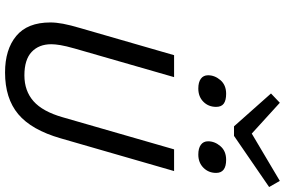

<svg xmlns="http://www.w3.org/2000/svg" viewBox="-204 -910 1129 761"><g transform="rotate(90 360.5 -529.5)"><path d="M444.6 -212.9 572 -655H658L528.3 -205.6Q495 -89.7 432.5 -37.3Q369.9 15 267.3 15Q176 15 122.5 -29.4Q69 -73.8 69 -164.5Q69 -187 74.1 -214.7Q79.2 -242.4 92 -285.6L198.7 -655H285.7L172.3 -260.9Q162.4 -226.1 158.9 -204.8Q155.3 -183.4 155.3 -168.3Q155.3 -119.2 185.9 -90.4Q216.5 -61.7 278.7 -61.7Q340.1 -61.7 381.1 -97.8Q422 -133.9 444.6 -212.9ZM721.3 -1031.7 518.6 -892.5H491L495.2 -954.4L697 -1074.1ZM350.5 -1039.1 387.3 -1074.1 518.8 -954.4 508.4 -892.5H480.7ZM330.8 -751Q306 -751 292.1 -761.1Q278.3 -771.2 278.3 -789.7Q278.3 -816.2 297.6 -838.7Q317 -861.3 351.7 -861.3Q377.7 -861.3 390.7 -851.9Q403.6 -842.5 403.6 -821.6Q403.6 -791.4 383.4 -771.2Q363.2 -751 330.8 -751ZM592.5 -751Q567.7 -751 553.9 -761.1Q540 -771.2 540 -789.7Q540 -816.2 559.4 -838.7Q578.7 -861.3 613.5 -861.3Q665.3 -861.3 665.3 -821.6Q665.3 -791.7 645 -771.4Q624.6 -751 592.5 -751Z"/></g></svg>

Font: Intel One Mono Light
Style: Italic
Weight: 300
Italic angle: -16°
Monospace: yes
Designer: Fred Shallcrass
Foundry: Frere-Jones Type LLC
Version: Version 1.004